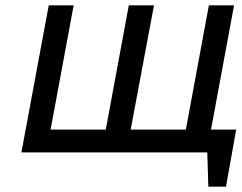

<svg xmlns="http://www.w3.org/2000/svg" viewBox="-20 -569 902 717"><path d="M162 -549H255L169 -85H375L461 -549H555L468 -85H674L760 -549H854L768 -85H862L824 128H758L754 0H60Z"/></svg>

Font: Involve Medium Oblique
Style: Italic
Weight: 500
Italic angle: -10.5°
Designer: Stefan Peev
Foundry: Context Ltd.
Version: Version 1.001